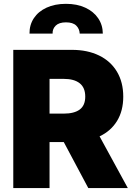

<svg xmlns="http://www.w3.org/2000/svg" viewBox="-20 -962 686 982"><path d="M47.9 -707H348.6Q427.2 -707 486.6 -678.2Q545.9 -649.4 578.1 -595.5Q610.4 -541.5 610.4 -467.8Q610.4 -395.5 578.9 -343.8Q547.4 -292 489.3 -264.6L633.8 0H431.6L306.2 -235.4H233.4V0H47.9ZM305.7 -380.9Q359.9 -380.9 387.9 -401.9Q416 -422.9 416 -467.8Q416 -513.7 387.7 -536.1Q359.4 -558.6 305.7 -558.6H233.4V-380.9ZM317.4 -942.4Q373.5 -942.4 416 -922.9Q458.5 -903.3 481.9 -868.9Q505.4 -834.5 505.9 -790H387.7Q386.7 -814.5 369.9 -831.1Q353 -847.7 317.4 -847.7Q282.2 -847.7 265.1 -831.1Q248 -814.5 249 -790H130.9Q130.4 -834.5 153.1 -868.9Q175.8 -903.3 218.3 -922.9Q260.7 -942.4 317.4 -942.4Z"/></svg>

Font: Pretendard Std Black
Style: Regular
Weight: 900
Designer: Base glyphs from Inter by Rasmus Andersson; Hangeul glyphs from Noto Sans CJK(Source Han Sans) by Jang Soo-young and Kan
Foundry: Kil Hyung-jin
Version: Version 1.309